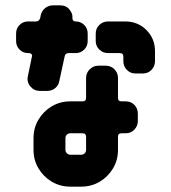

<svg xmlns="http://www.w3.org/2000/svg" viewBox="-20 -696 638 716"><path d="M307 -543Q307 -524 294 -511Q281 -498 262 -498H236Q223 -498 221 -485L201 -393Q198 -377 185.5 -367Q173 -357 156 -357H128Q107 -357 93 -374Q79 -391 84 -412L99 -485Q101 -490 97.5 -494Q94 -498 89 -498H85Q66 -498 53 -511Q40 -524 40 -543V-571Q40 -590 53 -603Q66 -616 85 -616H114Q126 -616 130 -629L132 -640Q136 -656 148.5 -666Q161 -676 177 -676H205Q228 -676 240 -659Q252 -644 250 -629Q250 -616 262 -616Q281 -616 294 -603Q307 -590 307 -571ZM558 -468Q558 -449 545 -435.5Q532 -422 513 -422H485Q466 -422 453 -435.5Q440 -449 440 -468V-485Q440 -498 427 -498H383Q364 -498 350.5 -511Q337 -524 337 -543V-571Q337 -590 350.5 -603Q364 -616 383 -616H447Q494 -616 526 -584Q558 -552 558 -505ZM494 -245Q494 -226 481 -212.5Q468 -199 449 -199H433Q420 -199 420 -186V-137Q420 -99 401.5 -68Q383 -37 352 -18.5Q321 0 283 0H242Q204 0 173 -18.5Q142 -37 123.5 -68Q105 -99 105 -137V-181Q105 -219 123.5 -250Q142 -281 173 -299.5Q204 -318 242 -318H288Q301 -318 301 -331V-405Q301 -424 314.5 -437.5Q328 -451 347 -451H374Q394 -451 407 -437.5Q420 -424 420 -405V-331Q420 -318 433 -318H449Q468 -318 481 -305Q494 -292 494 -272ZM301 -137V-186Q301 -199 288 -199H242Q235 -199 229.5 -194Q224 -189 224 -181V-137Q224 -130 229.5 -124.5Q235 -119 242 -119H283Q291 -119 296 -124.5Q301 -130 301 -137Z"/></svg>

Font: Monomaniac One
Style: Regular
Weight: 400
Version: Version 1.000; ttfautohint (v1.8.3)